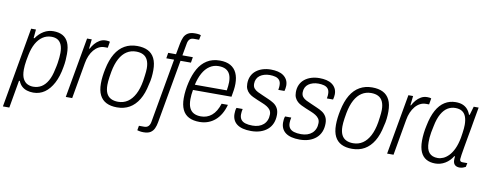

<svg xmlns="http://www.w3.org/2000/svg" viewBox="-83 -1099 4195 1650"><g transform="rotate(10 2014.5 -274.0)"><path d="M-11 174 112 -526H154L147 -450H154Q183 -492 221.5 -515Q260 -538 305 -538Q353 -538 386 -520Q419 -502 436 -464Q453 -426 453 -365Q453 -339 451 -310Q449 -281 443 -250Q429 -166 398 -107.5Q367 -49 323.5 -18.5Q280 12 224 12Q195 12 169 4Q143 -4 124 -21.5Q105 -39 94 -67H87L45 174ZM215 -38Q255 -38 286.5 -57Q318 -76 341 -116Q364 -156 376 -217Q384 -249 388 -275.5Q392 -302 394 -324Q396 -346 396 -364Q396 -409 384 -436Q372 -463 350.5 -475.5Q329 -488 297 -488Q255 -488 221 -465.5Q187 -443 163.5 -401Q140 -359 128 -299Q122 -272 118.5 -249Q115 -226 113 -207Q111 -188 111 -170Q111 -117 126.5 -88.5Q142 -60 165.5 -49Q189 -38 215 -38Z M507 0 600 -526H641L632 -444H637Q649 -468 667 -489Q685 -510 709 -524Q733 -538 764 -538Q776 -538 785 -536.5Q794 -535 798 -533L789 -479H762Q734 -479 710.5 -466.5Q687 -454 668.5 -432Q650 -410 637 -380Q624 -350 618 -314L563 0Z M955 12Q900 12 862 -7Q824 -26 804 -65.5Q784 -105 784 -167Q784 -198 788 -230Q792 -262 799 -295Q816 -377 848 -430.5Q880 -484 927.5 -511Q975 -538 1036 -538Q1092 -538 1130 -519Q1168 -500 1188 -460Q1208 -420 1208 -357Q1208 -327 1204.5 -294.5Q1201 -262 1192 -230Q1176 -149 1143.5 -95.5Q1111 -42 1064 -15Q1017 12 955 12ZM956 -37Q1003 -37 1039.5 -61.5Q1076 -86 1101 -133.5Q1126 -181 1138 -251Q1142 -278 1144.5 -297.5Q1147 -317 1148.5 -332.5Q1150 -348 1150 -362Q1150 -406 1136.5 -434.5Q1123 -463 1097.5 -476Q1072 -489 1035 -489Q990 -489 954 -466Q918 -443 893 -397Q868 -351 855 -282Q850 -255 847 -233.5Q844 -212 842.5 -195.5Q841 -179 841 -164Q841 -119 854.5 -91Q868 -63 894 -50Q920 -37 956 -37Z M1215 183Q1206 183 1196 182Q1186 181 1177.5 179Q1169 177 1162 175L1169 135H1215Q1239 135 1252 121Q1265 107 1269 83L1368 -477H1300L1308 -526H1376L1394 -623Q1400 -653 1410.5 -677.5Q1421 -702 1444 -716.5Q1467 -731 1507 -731Q1516 -731 1525 -730.5Q1534 -730 1543 -728.5Q1552 -727 1558 -724L1550 -683H1505Q1480 -683 1467.5 -669.5Q1455 -656 1451 -632L1432 -526H1523L1515 -477H1424L1326 77Q1321 107 1310 131Q1299 155 1277.5 169Q1256 183 1215 183Z M1675 12Q1619 12 1581.5 -7.5Q1544 -27 1525.5 -67Q1507 -107 1507 -166Q1507 -201 1511.5 -236Q1516 -271 1524 -304Q1540 -374 1569.5 -426.5Q1599 -479 1646 -508.5Q1693 -538 1758 -538Q1814 -538 1850.5 -517.5Q1887 -497 1905 -458Q1923 -419 1923 -364Q1923 -338 1919 -309Q1915 -280 1909 -249H1573Q1569 -227 1567 -206.5Q1565 -186 1565 -167Q1565 -121 1578 -92.5Q1591 -64 1616.5 -50.5Q1642 -37 1679 -37Q1705 -37 1728.5 -45Q1752 -53 1772.5 -70Q1793 -87 1809 -113.5Q1825 -140 1836 -175H1891Q1879 -130 1858.5 -95Q1838 -60 1810.5 -36.5Q1783 -13 1749 -0.5Q1715 12 1675 12ZM1581 -296H1860Q1863 -316 1865 -334.5Q1867 -353 1867 -369Q1867 -409 1855 -435.5Q1843 -462 1818.5 -475.5Q1794 -489 1755 -489Q1712 -489 1677 -465.5Q1642 -442 1618 -398.5Q1594 -355 1581 -296Z M2125 12Q2084 12 2053 4Q2022 -4 2001.5 -19.5Q1981 -35 1970.5 -57.5Q1960 -80 1960 -108Q1960 -120 1961.5 -134.5Q1963 -149 1968 -162H2022Q2019 -149 2017.5 -137Q2016 -125 2016 -114Q2016 -87 2028.5 -69.5Q2041 -52 2066.5 -44Q2092 -36 2129 -36Q2159 -36 2183 -44Q2207 -52 2224.5 -67.5Q2242 -83 2251.5 -105.5Q2261 -128 2261 -156Q2261 -179 2250 -194.5Q2239 -210 2220.5 -221.5Q2202 -233 2179 -242Q2156 -251 2133 -261Q2112 -270 2092 -279.5Q2072 -289 2056.5 -303Q2041 -317 2032 -336.5Q2023 -356 2023 -384Q2023 -421 2036.5 -450Q2050 -479 2075 -498.5Q2100 -518 2132.5 -528Q2165 -538 2203 -538Q2236 -538 2264 -531.5Q2292 -525 2312.5 -510.5Q2333 -496 2344.5 -474.5Q2356 -453 2356 -424Q2356 -413 2354 -401Q2352 -389 2349 -377H2295Q2298 -393 2298.5 -402Q2299 -411 2299 -417Q2299 -446 2286 -462Q2273 -478 2250.5 -484Q2228 -490 2201 -490Q2176 -490 2154 -483.5Q2132 -477 2115.5 -465Q2099 -453 2090 -434.5Q2081 -416 2081 -393Q2081 -368 2093.5 -353Q2106 -338 2126 -328Q2146 -318 2170 -308Q2196 -296 2222.5 -285Q2249 -274 2271.5 -259.5Q2294 -245 2307.5 -221.5Q2321 -198 2321 -163Q2321 -122 2307.5 -89.5Q2294 -57 2268 -34.5Q2242 -12 2206 0Q2170 12 2125 12Z M2549 12Q2508 12 2477 4Q2446 -4 2425.5 -19.5Q2405 -35 2394.5 -57.5Q2384 -80 2384 -108Q2384 -120 2385.5 -134.5Q2387 -149 2392 -162H2446Q2443 -149 2441.5 -137Q2440 -125 2440 -114Q2440 -87 2452.5 -69.5Q2465 -52 2490.5 -44Q2516 -36 2553 -36Q2583 -36 2607 -44Q2631 -52 2648.5 -67.5Q2666 -83 2675.5 -105.5Q2685 -128 2685 -156Q2685 -179 2674 -194.5Q2663 -210 2644.5 -221.5Q2626 -233 2603 -242Q2580 -251 2557 -261Q2536 -270 2516 -279.5Q2496 -289 2480.5 -303Q2465 -317 2456 -336.5Q2447 -356 2447 -384Q2447 -421 2460.5 -450Q2474 -479 2499 -498.5Q2524 -518 2556.5 -528Q2589 -538 2627 -538Q2660 -538 2688 -531.5Q2716 -525 2736.5 -510.5Q2757 -496 2768.5 -474.5Q2780 -453 2780 -424Q2780 -413 2778 -401Q2776 -389 2773 -377H2719Q2722 -393 2722.5 -402Q2723 -411 2723 -417Q2723 -446 2710 -462Q2697 -478 2674.5 -484Q2652 -490 2625 -490Q2600 -490 2578 -483.5Q2556 -477 2539.5 -465Q2523 -453 2514 -434.5Q2505 -416 2505 -393Q2505 -368 2517.5 -353Q2530 -338 2550 -328Q2570 -318 2594 -308Q2620 -296 2646.5 -285Q2673 -274 2695.5 -259.5Q2718 -245 2731.5 -221.5Q2745 -198 2745 -163Q2745 -122 2731.5 -89.5Q2718 -57 2692 -34.5Q2666 -12 2630 0Q2594 12 2549 12Z M3006 12Q2951 12 2913 -7Q2875 -26 2855 -65.5Q2835 -105 2835 -167Q2835 -198 2839 -230Q2843 -262 2850 -295Q2867 -377 2899 -430.5Q2931 -484 2978.5 -511Q3026 -538 3087 -538Q3143 -538 3181 -519Q3219 -500 3239 -460Q3259 -420 3259 -357Q3259 -327 3255.5 -294.5Q3252 -262 3243 -230Q3227 -149 3194.5 -95.5Q3162 -42 3115 -15Q3068 12 3006 12ZM3007 -37Q3054 -37 3090.5 -61.5Q3127 -86 3152 -133.5Q3177 -181 3189 -251Q3193 -278 3195.5 -297.5Q3198 -317 3199.5 -332.5Q3201 -348 3201 -362Q3201 -406 3187.5 -434.5Q3174 -463 3148.5 -476Q3123 -489 3086 -489Q3041 -489 3005 -466Q2969 -443 2944 -397Q2919 -351 2906 -282Q2901 -255 2898 -233.5Q2895 -212 2893.5 -195.5Q2892 -179 2892 -164Q2892 -119 2905.5 -91Q2919 -63 2945 -50Q2971 -37 3007 -37Z M3311 0 3404 -526H3445L3436 -444H3441Q3453 -468 3471 -489Q3489 -510 3513 -524Q3537 -538 3568 -538Q3580 -538 3589 -536.5Q3598 -535 3602 -533L3593 -479H3566Q3538 -479 3514.5 -466.5Q3491 -454 3472.5 -432Q3454 -410 3441 -380Q3428 -350 3422 -314L3367 0Z M3732 12Q3686 12 3653.5 -6.5Q3621 -25 3604 -63.5Q3587 -102 3587 -161Q3587 -193 3591 -227.5Q3595 -262 3603 -297Q3619 -378 3648.5 -431.5Q3678 -485 3720.5 -511.5Q3763 -538 3816 -538Q3851 -538 3876 -528Q3901 -518 3918.5 -498.5Q3936 -479 3946 -451H3952L3974 -526H4017L3996 -408Q3992 -381 3984.5 -340.5Q3977 -300 3969 -255Q3961 -210 3954 -169.5Q3947 -129 3942.5 -100Q3938 -71 3938 -62Q3938 -51 3943.5 -45Q3949 -39 3962 -39H4004L3997 -5Q3988 0 3974 5Q3960 10 3944 10Q3919 10 3904 -3Q3889 -16 3888 -43Q3887 -50 3888 -58.5Q3889 -67 3890 -77L3884 -79Q3858 -36 3818 -12Q3778 12 3732 12ZM3745 -38Q3768 -38 3792.5 -48.5Q3817 -59 3840.5 -83Q3864 -107 3882.5 -146.5Q3901 -186 3912 -243Q3916 -268 3919 -289Q3922 -310 3923.5 -327Q3925 -344 3925 -359Q3925 -401 3914 -430Q3903 -459 3880 -473.5Q3857 -488 3821 -488Q3785 -488 3754.5 -469.5Q3724 -451 3700.5 -410Q3677 -369 3664 -302Q3657 -271 3652.5 -245.5Q3648 -220 3646.5 -199.5Q3645 -179 3645 -160Q3645 -96 3670.5 -67Q3696 -38 3745 -38Z"/></g></svg>

Font: Archivo SemiCondensed ExtraLight
Style: Italic
Weight: 250
Width: 4
Italic angle: -10°
Designer: Hector Gatti
Foundry: Omnibus-Type
Version: Version 2.001